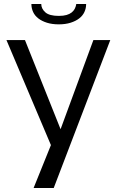

<svg xmlns="http://www.w3.org/2000/svg" viewBox="-20 -721 585 954"><path d="M528 -522 247 213H147L233 0L12 -522H104L281 -79L444 -522ZM272 -600Q239 -600 213.5 -608Q188 -616 170.5 -629.5Q153 -643 144.5 -661.5Q136 -680 136 -701H185Q185 -678 205 -660Q225 -642 272 -642Q295 -642 310.5 -646.5Q326 -651 336 -659Q346 -667 351.5 -677.5Q357 -688 359 -701H408Q408 -680 399.5 -661.5Q391 -643 373.5 -629.5Q356 -616 330.5 -608Q305 -600 272 -600Z"/></svg>

Font: Rising Sun
Style: Regular
Weight: 400
Designer: Matt McInerney, Pablo Impallari, Rodrigo Fuenzalida (Raleway font), Stephen Hutchings (Greek), Cristiano Sobral (main ch
Foundry: The Rising Sun Project Authors
Version: Version 4.327; ttfautohint (v1.8.4.7-5d5b-dirty)